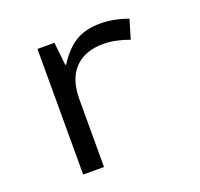

<svg xmlns="http://www.w3.org/2000/svg" viewBox="-101 -658 802 770"><g transform="rotate(-20 300.0 -273.0)"><path d="M517.1 -523.9 493.2 -442.9Q433.1 -464.8 383.8 -464.8Q304.2 -464.8 261 -419.7Q217.8 -374.5 217.8 -289.1V0H128.9V-536.1H201.2L211.9 -438H215.8Q252.9 -496.1 295.4 -521Q337.9 -545.9 399.9 -545.9Q457.5 -545.9 517.1 -523.9Z"/></g></svg>

Font: Apple Sans Adjectives
Style: Regular
Weight: 400
Monospace: yes
Foundry: Apple Sans Adjectives
Version: Version 0.01